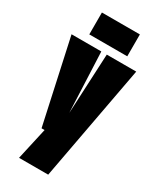

<svg xmlns="http://www.w3.org/2000/svg" viewBox="-237 -814 902 1095"><g transform="rotate(30 214.0 -267.0)"><path d="M94 210 141 0H121L1 -550H197L214 -155L233 -550H427L286 210ZM89 -600V-744H339V-600Z"/></g></svg>

Font: Georama ExtraCondensed Black
Style: Regular
Weight: 900
Width: 2
Designer: Jean-Baptiste Levee
Foundry: Production Type
Version: Version 1.000